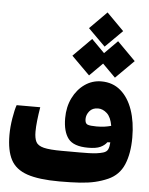

<svg xmlns="http://www.w3.org/2000/svg" viewBox="-56 -852 698 902"><g transform="rotate(5 293.0 -400.5)"><path d="M258.3 4.9Q161.1 4.9 106 -13.9Q50.8 -32.7 28.1 -75.9Q5.4 -119.1 5.4 -192.4Q5.4 -230 12.2 -271.2Q19 -312.5 26.9 -334.5H138.2Q132.3 -298.8 129.2 -270Q126 -241.2 126 -218.3Q126 -187.5 134.8 -170.4Q143.6 -153.3 171.6 -146.2Q199.7 -139.2 258.3 -139.2Q267.6 -139.2 276.9 -139.2Q285.6 -139.2 294.9 -139.2Q341.8 -138.7 383.5 -139.6Q425.3 -140.6 451.2 -148.4Q468.3 -153.3 473.9 -166Q479.5 -178.7 480.5 -198.7L466.8 -198.2Q456.1 -183.1 436 -173.8Q416 -164.6 378.4 -164.6Q310.1 -164.6 284.7 -197.5Q259.3 -230.5 259.3 -293.9Q259.3 -346.7 280 -388.9Q300.8 -431.2 335.9 -455.8Q371.1 -480.5 414.1 -480.5Q467.8 -480.5 505.1 -448.5Q542.5 -416.5 562 -360.1Q581.5 -303.7 581.5 -230Q581.5 -154.8 559.6 -102.8Q537.6 -50.8 485.8 -27.8Q457 -15.1 425.8 -7.8Q394.5 -0.5 354.5 2.2Q314.5 4.9 258.3 4.9ZM478 -276.4Q471.2 -316.9 451.7 -334.7Q432.1 -352.5 409.7 -352.5Q383.3 -352.5 369.1 -335.2Q355 -317.9 355 -297.9Q355 -276.9 367.2 -272.2Q379.4 -267.6 409.2 -267.6Q430.2 -267.6 446 -269.8Q461.9 -272 478 -276.4ZM475.6 -503.4 414.6 -564.5 353.5 -503.4 267.6 -588.9 353.5 -675.3 414.6 -613.8 475.6 -675.3 561.5 -588.9ZM414.6 -644.5 334 -724.6 414.6 -805.7 495.1 -724.6Z"/></g></svg>

Font: CaskaydiaMono NF
Style: Bold
Weight: 700
Designer: Aaron Bell
Foundry: Saja Typeworks
Version: Version 2111.001; ttfautohint (v1.8.4);Nerd Fonts 3.1.1